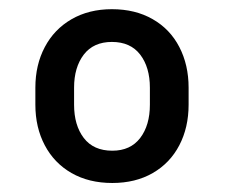

<svg xmlns="http://www.w3.org/2000/svg" viewBox="-20 -741 498 424"><path d="M58.1 -547.4Q58.1 -597.7 78.9 -637Q99.6 -676.3 137.9 -698.5Q176.3 -720.7 227.1 -720.7Q278.8 -720.7 317.1 -698.7Q355.5 -676.8 376 -637.2Q396.5 -597.7 396.5 -547.4V-509.8Q396.5 -459.5 376 -420.2Q355.5 -380.9 317.4 -358.9Q279.3 -336.9 228 -336.9Q176.3 -336.9 137.9 -358.9Q99.6 -380.9 78.9 -420.2Q58.1 -459.5 58.1 -509.8ZM143.6 -509.8Q143.6 -464.4 165 -436.3Q186.5 -408.2 228 -408.2Q268.1 -408.2 289.6 -436.3Q311 -464.4 311 -509.8V-547.4Q311 -592.3 289.6 -620.4Q268.1 -648.4 227.1 -648.4Q186.5 -648.4 165 -620.4Q143.6 -592.3 143.6 -547.4Z"/></svg>

Font: Mardoto
Style: Bold
Weight: 700
Designer: Christian Robertson, Vahan Hovhannisyan
Foundry: Google
Version: Version 1.000